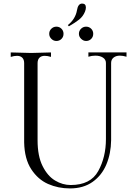

<svg xmlns="http://www.w3.org/2000/svg" viewBox="-20 -1033 747 1073"><path d="M115 -237V-680Q115 -700 104.5 -710.5Q94 -721 75 -721Q59 -721 40 -715V-740L78 -739Q128 -737 154 -737Q180 -737 228 -739L265 -740V-715Q246 -721 230 -721Q211 -721 200.5 -710.5Q190 -700 190 -680V-249Q190 -161 218 -105Q246 -49 288 -24Q330 1 375 1Q486 1 529 -77Q572 -155 572 -256V-681Q572 -700 555.5 -711Q539 -722 513 -722Q493 -722 474 -716V-740H687V-716Q667 -722 650 -722Q628 -722 614.5 -711Q601 -700 601 -681V-249Q600 -175 574.5 -114Q549 -53 497.5 -16.5Q446 20 371 20Q305 20 248.5 -5Q192 -30 154.5 -87.5Q117 -145 115 -237ZM410 -975Q416 -1013 439 -1013Q460 -1013 460 -991Q460 -981 455 -968Q444 -941 422 -923.5Q400 -906 365 -886L359 -893Q379 -908 392.5 -929.5Q406 -951 410 -975ZM255 -844Q255 -861 267 -872.5Q279 -884 295 -884Q312 -884 323.5 -872.5Q335 -861 335 -844Q335 -827 323.5 -815.5Q312 -804 295 -804Q279 -804 267 -816Q255 -828 255 -844ZM421 -844Q421 -861 433 -872.5Q445 -884 461 -884Q478 -884 489.5 -872.5Q501 -861 501 -844Q501 -827 489.5 -815.5Q478 -804 461 -804Q446 -804 433.5 -816Q421 -828 421 -844Z"/></svg>

Font: Viaoda Libre
Style: Regular
Weight: 400
Designer: Gydient
Version: Version 2.000